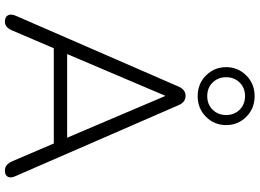

<svg xmlns="http://www.w3.org/2000/svg" viewBox="-154 -870 1031 762"><g transform="rotate(90 361.0 -489.5)"><path d="M67 6Q47 6 41 -6.5Q35 -19 43 -37L324 -683Q336 -711 361 -711Q386 -711 398 -683L679 -37Q688 -19 682.5 -6.5Q677 6 658 6Q644 6 635.5 -1.5Q627 -9 621 -22L550 -188H172L101 -22Q89 6 67 6ZM360 -629 195 -241H527L362 -629ZM362 -759Q313 -759 280 -792Q247 -825 247 -872Q247 -919 280 -952Q313 -985 362 -985Q411 -985 444 -952Q477 -919 477 -872Q477 -825 444 -792Q411 -759 362 -759ZM362 -797Q395 -797 416 -818.5Q437 -840 437 -872Q437 -904 416 -925.5Q395 -947 362 -947Q329 -947 308 -925.5Q287 -904 287 -872Q287 -840 308 -818.5Q329 -797 362 -797Z"/></g></svg>

Font: Nunito Light
Style: Regular
Weight: 300
Designer: Vernon Adams
Foundry: Vernon Adams
Version: Version 3.601; ttfautohint (v1.8.2.53-6de2)